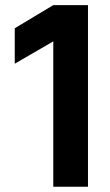

<svg xmlns="http://www.w3.org/2000/svg" viewBox="-20 -710 419 730"><path d="M182.6 -552.7 36.1 -467.8V-602.5L182.6 -690.4H314.5V0H182.6Z"/></svg>

Font: Altinn-DIN Exp
Style: DINExp-Bold
Weight: 700
Width: 7
Designer: Charles Nix
Foundry: Altinn
Version: Version 2.00